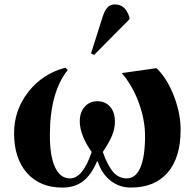

<svg xmlns="http://www.w3.org/2000/svg" viewBox="-20 -825 870 859"><path d="M400.9 -579.1 387.2 -585.9 439.9 -752Q449.2 -780.3 461.9 -792.7Q474.6 -805.2 494.1 -805.2Q542 -805.2 559.1 -747.1V-738.8ZM258.8 14.2Q158.7 14.2 100.8 -51Q43 -116.2 43 -229Q43 -332.5 106.9 -414.1Q170.9 -495.6 272 -522L283.2 -512.2Q203.1 -411.6 203.1 -220.2Q203.1 -126.5 226.3 -76.7Q249.5 -26.9 293 -26.9Q350.6 -26.9 390.1 -145Q336.9 -221.2 336.9 -282.2Q336.9 -322.8 358.9 -347.4Q380.9 -372.1 416 -372.1Q451.2 -372.1 472.7 -347.4Q494.1 -322.8 494.1 -282.2Q494.1 -250.5 481.9 -220Q469.7 -189.5 439.9 -145Q462.4 -82 487.3 -54.4Q512.2 -26.9 546.9 -26.9Q586.9 -26.9 607.9 -75Q628.9 -123 628.9 -216.8Q628.9 -289.6 600.6 -366.2Q572.3 -442.9 524.9 -498L679.2 -520L687 -513.2Q731.4 -466.8 759.8 -391.1Q788.1 -315.4 788.1 -244.1Q788.1 -120.1 730.2 -53Q672.4 14.2 565.9 14.2Q513.7 14.2 474.4 -16.8Q435.1 -47.9 417 -103H414.1Q387.7 -41.5 350.8 -13.7Q314 14.2 258.8 14.2Z"/></svg>

Font: Display Regular
Style: Bold
Weight: 700
Designer: Latin by Veronika Burian and Jose Scaglione. Greek by Irene Vlachou. Cyrillic by Vera Evstafieva.
Foundry: TypeTogether
Version: Version 3.002